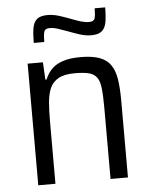

<svg xmlns="http://www.w3.org/2000/svg" viewBox="-52 -759 630 802"><g transform="rotate(-5 263.0 -358.0)"><path d="M76 0V-510H140L144 -437H149Q159 -462 176.5 -480Q194 -498 223.5 -508Q253 -518 298 -518Q348 -518 378.5 -506.5Q409 -495 425 -471Q441 -447 446.5 -410Q452 -373 452 -321V0H379V-297Q379 -349 375.5 -380Q372 -411 360.5 -426.5Q349 -442 327 -447.5Q305 -453 269 -453Q225 -453 200.5 -439.5Q176 -426 165 -401.5Q154 -377 151 -342.5Q148 -308 148 -264V0ZM109 -594Q109 -633 113.5 -657.5Q118 -682 132.5 -693.5Q147 -705 176 -705Q200 -705 224 -697.5Q248 -690 274 -680Q294 -672 312.5 -666.5Q331 -661 347 -661Q367 -661 371 -674Q375 -687 375 -716H419Q419 -678 414.5 -653.5Q410 -629 395.5 -617Q381 -605 352 -605Q328 -605 304.5 -612.5Q281 -620 255 -630Q233 -638 215 -644Q197 -650 180 -650Q161 -650 157 -636.5Q153 -623 153 -594Z"/></g></svg>

Font: Saira SemiCondensed
Style: Regular
Weight: 400
Width: 4
Designer: Hector Gatti with collaboration of the Omnibus-Type team
Foundry: Omnibus-Type
Version: Version 1.101